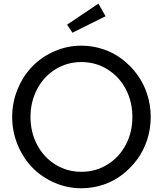

<svg xmlns="http://www.w3.org/2000/svg" viewBox="-20 -1013 889 1048"><path d="M424.3 -763.7Q486.3 -763.7 544.2 -744.1Q602.1 -724.6 648.4 -688.7Q694.8 -652.8 729.7 -605Q764.6 -557.1 783.7 -497.8Q802.7 -438.5 802.7 -374.5Q802.7 -310.5 783.7 -251.2Q764.6 -191.9 729.7 -144Q694.8 -96.2 648.4 -60.3Q602.1 -24.4 544.2 -4.9Q486.3 14.6 424.3 14.6Q347.2 14.6 277.1 -15.9Q207 -46.4 156.5 -98.4Q106 -150.4 76.2 -222.7Q46.4 -294.9 46.4 -374.5Q46.4 -454.1 76.2 -526.4Q106 -598.6 156.5 -650.6Q207 -702.6 277.1 -733.2Q347.2 -763.7 424.3 -763.7ZM182.9 -526.9Q146.5 -458 146.5 -374.5Q146.5 -291 182.9 -222.4Q219.2 -153.8 283 -114.5Q346.7 -75.2 424.3 -75.2Q502 -75.2 565.9 -114.5Q629.9 -153.8 666.3 -222.4Q702.6 -291 702.6 -374.5Q702.6 -458 666.3 -526.9Q629.9 -595.7 565.9 -635Q502 -674.3 424.3 -674.3Q346.7 -674.3 283 -635Q219.2 -595.7 182.9 -526.9ZM346.2 -878.4 517.1 -993.2 556.2 -924.3 375.5 -834.5Z"/></svg>

Font: Spartan MB Med
Style: Regular
Weight: 500
Designer: Matt Bailey, Mirko Velimirovic
Foundry: Matt Bailey
Version: Version 1.005